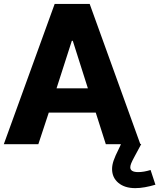

<svg xmlns="http://www.w3.org/2000/svg" viewBox="-22 -742 820 988"><path d="M229 -162.6 175.3 0H-2.4L259.3 -721.7H439.5L700.2 0H522.5L470.7 -162.6ZM347.7 -532.2 269 -287.6H430.2L352.5 -532.2ZM752.9 132.8 777.8 208.5Q749.5 216.8 723.9 221.4Q698.2 226.1 673.8 226.1Q619.6 226.1 587.2 199Q554.7 171.9 554.7 127.4Q554.7 107.9 562.5 84.7Q570.3 61.5 589.8 22.9L600.6 0V-1.5H702.6L704.6 0L670.4 63.5Q658.2 85.9 653.3 98.1Q648.4 110.4 648.4 119.1Q648.4 143.6 689.5 143.6Q717.3 143.6 752.9 132.8Z"/></svg>

Font: Estedad-FD ExtraBold
Style: Regular
Weight: 800
Designer: Amin Abedi
Version: Version 7.3